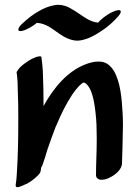

<svg xmlns="http://www.w3.org/2000/svg" viewBox="-20 -746 581 798"><path d="M486 -326C483 -355 479 -385 470 -413C461 -439 451 -463 427 -480C418 -486 405 -490 393 -490H388C365 -490 345 -483 324 -474C281 -455 243 -421 214 -385C194 -360 176 -333 161 -305C161 -354 160 -402 158 -450C157 -470 155 -489 152 -509C152 -511 149 -512 146 -512C140 -512 131 -509 130 -509C117 -504 103 -497 91 -488C79 -480 67 -471 58 -460L52 -451C50 -449 49 -447 49 -444C49 -443 49 -441 50 -440C53 -415 54 -390 54 -366C56 -328 56 -290 56 -252C56 -177 55 -101 50 -26C49 -9 48 7 45 24C45 30 48 32 52 32C62 32 79 23 88 19C90 19 93 17 93 17C107 9 120 0 131 -11C138 -17 148 -26 149 -36C150 -40 151 -45 151 -50C155 -55 157 -61 159 -67C166 -86 171 -105 177 -124C188 -156 199 -187 211 -218L216 -229C234 -272 255 -315 281 -354C289 -366 298 -377 307 -387L320 -399L325 -402C327 -403 328 -403 329 -403C330 -403 336 -400 339 -397C350 -387 356 -373 361 -360C370 -333 374 -305 377 -278C381 -244 382 -211 382 -177V-159C382 -112 379 -65 379 -18C379 -6 389 0 398 1H404C415 1 427 -3 436 -8C459 -19 487 -41 487 -68C487 -89 489 -109 489 -130C489 -164 491 -194 491 -225C491 -259 489 -292 486 -326ZM481 -701C480 -703 477 -704 474 -704C469 -704 462 -702 459 -701C446 -696 432 -689 420 -680C408 -672 397 -663 388 -652C371 -653 355 -660 341 -668C319 -681 299 -697 277 -709C260 -720 241 -726 222 -726C216 -726 210 -725 204 -724C182 -720 161 -711 142 -700C117 -686 94 -668 74 -649C67 -643 58 -634 56 -624C56 -618 60 -617 64 -617H69C81 -619 93 -625 104 -631C114 -637 124 -643 133 -651C152 -650 167 -644 182 -636C204 -623 223 -607 245 -594C263 -584 282 -577 302 -577C308 -577 313 -578 319 -579C349 -585 376 -600 401 -617C428 -634 452 -656 473 -680C475 -683 482 -691 482 -697C482 -698 482 -700 481 -701Z"/></svg>

Font: Petaluma Script
Style: Regular
Weight: 400
Designer: Daniel Spreadbury
Foundry: Steinberg Media Technologies GmbH
Version: Version 1.10